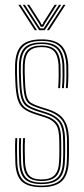

<svg xmlns="http://www.w3.org/2000/svg" viewBox="-20 -769 347 795"><path d="M151.5 6Q95.2 6 70.1 -18.1Q45 -42.2 43.5 -98Q43 -122 42.5 -144.4Q42 -166.8 43.5 -197H51.5Q50 -165.2 50.5 -143Q51 -120.8 51.5 -98.2Q53 -46.2 75.9 -23.4Q98.8 -0.5 151.5 -0.5Q203.8 -0.5 228.8 -22.5Q253.8 -44.5 256.5 -97.2Q257.5 -114.2 257.6 -126.6Q257.8 -139 257.6 -151.8Q257.5 -164.5 257.5 -183Q257.5 -241 238.9 -268.5Q220.2 -296 176.2 -310L138.2 -322.2Q115.2 -329.8 102 -338.6Q88.8 -347.5 82.9 -368.5Q77 -389.5 75.5 -433.2Q74.8 -455.5 74.2 -469Q73.8 -482.5 74.5 -500.8Q76.2 -543.5 94.4 -562Q112.5 -580.5 152.5 -580.5Q191.5 -580.5 209.6 -561.8Q227.8 -543 230.5 -499.8Q231.2 -488.5 231 -458.6Q230.8 -428.8 228.8 -404H220.8Q222.8 -428.5 223 -458.4Q223.2 -488.2 222.5 -499.8Q220 -539.5 203.8 -556.8Q187.5 -574 152.5 -574Q117 -574 100.5 -557Q84 -540 82.5 -501Q81.8 -482.8 82.2 -469.1Q82.8 -455.5 83.5 -433Q85 -391 90.4 -371.2Q95.8 -351.5 107.8 -343.6Q119.8 -335.8 140.5 -329L178.5 -316.8Q206.5 -307.8 225.9 -293.2Q245.2 -278.8 255.4 -252.8Q265.5 -226.8 265.5 -183Q265.5 -164.8 265.6 -151.9Q265.8 -139 265.6 -126.5Q265.5 -114 264.5 -97Q261.5 -42 235.2 -18Q209 6 151.5 6ZM151.5 -6.8Q103.5 -6.8 82.1 -28.1Q60.8 -49.5 59.5 -98.5Q58.8 -123 58.4 -144.9Q58 -166.8 59.5 -197H67.5Q66.2 -168 66.5 -146.1Q66.8 -124.2 67.5 -98.5Q68.8 -53.2 88 -33.2Q107.2 -13.2 151.5 -13.2Q196.5 -13.2 217.2 -32.9Q238 -52.5 240.5 -97.8Q242 -123.8 241.8 -141.6Q241.5 -159.5 241.5 -183Q241.5 -240.5 223.9 -263Q206.2 -285.5 171.8 -296.5L133.2 -308.8Q107.5 -317 91.9 -327.2Q76.2 -337.5 68.8 -361Q61.2 -384.5 59.5 -432.5Q58.8 -453.2 58.2 -469Q57.8 -484.8 58.5 -501.5Q60.5 -550.8 82.4 -572Q104.2 -593.2 152.5 -593.2Q199.8 -593.2 221.5 -571.5Q243.2 -549.8 246.5 -499.8Q247.2 -488.5 247 -458.1Q246.8 -427.8 244.5 -404H236.5Q238.8 -428 239 -458.6Q239.2 -489.2 238.5 -500Q235.2 -548.2 214.5 -567.5Q193.8 -586.8 152.5 -586.8Q108.5 -586.8 88.5 -566.9Q68.5 -547 66.5 -501.5Q65.8 -483.2 66.2 -469.8Q66.8 -456.2 67.5 -432.5Q69 -386.8 75.8 -364.6Q82.5 -342.5 97 -333Q111.5 -323.5 135.8 -315.5L174 -303.2Q211.2 -291.2 230.4 -267.1Q249.5 -243 249.5 -183Q249.5 -153.5 249.8 -138.6Q250 -123.8 248.5 -97.8Q246 -49 223.4 -27.9Q200.8 -6.8 151.5 -6.8ZM151.5 -19.5Q112 -19.5 94.4 -38Q76.8 -56.5 75.5 -99Q75 -119.8 74.5 -142.9Q74 -166 75.5 -197H83.5Q82 -164.5 82.5 -143Q83 -121.5 83.5 -99Q84.8 -60.8 100 -43.4Q115.2 -26 151.5 -26Q188 -26 205.2 -42.9Q222.5 -59.8 224.5 -98.2Q226 -124.5 225.8 -141.8Q225.5 -159 225.5 -183Q225.5 -234.8 211 -254.1Q196.5 -273.5 167.2 -282.8L128.5 -295Q97.2 -304.8 79.2 -318Q61.2 -331.2 53.2 -357.4Q45.2 -383.5 43.5 -432Q42.8 -452.8 42.2 -469Q41.8 -485.2 42.5 -502Q44.8 -557.8 70.2 -581.9Q95.8 -606 152.5 -606Q207.5 -606 233.1 -581.4Q258.8 -556.8 262.5 -500Q263.2 -488.8 263 -458.1Q262.8 -427.5 260.5 -404H252.5Q254.8 -427.8 255 -458.2Q255.2 -488.8 254.5 -500Q251 -553.2 227.4 -576.4Q203.8 -599.5 152.5 -599.5Q100.5 -599.5 76.5 -577Q52.5 -554.5 50.5 -501.8Q49.8 -483.5 50.2 -469.4Q50.8 -455.2 51.5 -432.2Q53.2 -382.8 61.5 -357.9Q69.8 -333 86.6 -321.8Q103.5 -310.5 131 -301.8L169.5 -289.5Q202.2 -279.2 217.9 -258Q233.5 -236.8 233.5 -183Q233.5 -164.5 233.6 -152.6Q233.8 -140.8 233.6 -129Q233.5 -117.2 232.5 -98.8Q230.2 -56.5 211.4 -38Q192.5 -19.5 151.5 -19.5ZM56.2 -749H65.2L133.2 -644H124.2ZM74.2 -749H83.2L136.5 -666.5L146.8 -651.5H160.8L170.8 -666.5L224.2 -749H233.2L165.2 -644H142.2ZM92.2 -749H101.2L148 -675.8L150.8 -668H156.8L159.5 -675.8L206.2 -749H215.2L165.8 -671.2L158.8 -658.2H148.8L142 -671.2ZM242.2 -749H251.2L183.2 -644H174.2Z"/></svg>

Font: Big Shoulders Inline Text Thin Thin
Style: Regular
Weight: 250
Version: Version 2.002